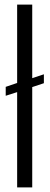

<svg xmlns="http://www.w3.org/2000/svg" viewBox="-20 -820 217 840"><path d="M55 0V-417L5 -401V-440L55 -457V-800H121V-478L172 -495V-456L121 -439V0Z"/></svg>

Font: Big Shoulders Display
Style: Regular
Weight: 400
Designer: Patric King
Foundry: XO Type Co
Version: Version 1.000; ttfautohint (v1.8.2)